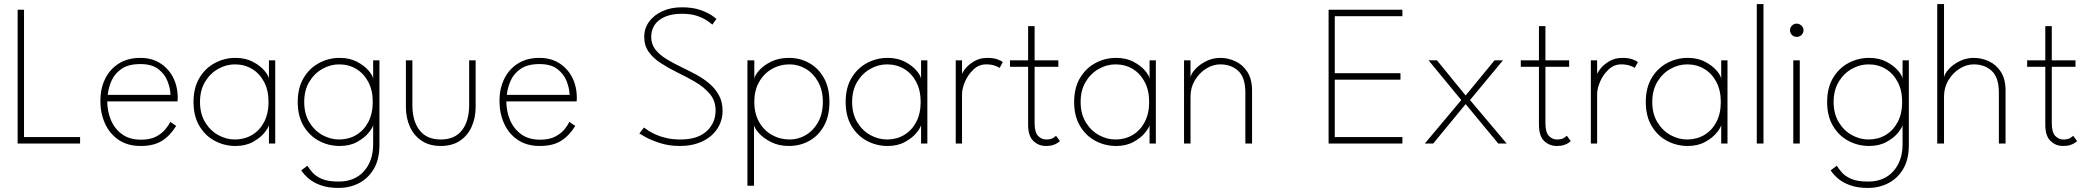

<svg xmlns="http://www.w3.org/2000/svg" viewBox="-20 -708 10296 947"><path d="M67 -660H98.5V-32H375V0H67Z M509 -208Q509 -159.5 527 -116.2Q545 -73 582 -46Q619 -19 675.5 -19Q721 -19 750.2 -34.5Q779.5 -50 796.2 -70.8Q813 -91.5 819.5 -107L849 -87Q818.5 -38 778.2 -13Q738 12 674 12Q609.5 12 565 -18.2Q520.5 -48.5 497.8 -99.2Q475 -150 475 -210.5Q475 -270.5 498.2 -318.5Q521.5 -366.5 565.8 -394.5Q610 -422.5 672.5 -422.5Q728 -422.5 769.2 -396.8Q810.5 -371 833.5 -326.5Q856.5 -282 856.5 -225Q856.5 -220.5 856.2 -215.5Q856 -210.5 855.5 -208ZM821 -240Q820 -272.5 806.2 -307.8Q792.5 -343 760.5 -367.5Q728.5 -392 672.5 -392Q613.5 -392 579.2 -368.2Q545 -344.5 529.8 -309.2Q514.5 -274 511.5 -240Z M1306.5 0V-91Q1303.5 -77 1283.2 -52.2Q1263 -27.5 1227 -7.8Q1191 12 1141.5 12Q1087 12 1039.8 -13Q992.5 -38 963.5 -86.5Q934.5 -135 934.5 -205Q934.5 -275 963.5 -323.5Q992.5 -372 1039.8 -397.2Q1087 -422.5 1141.5 -422.5Q1191 -422.5 1227.2 -403.2Q1263.5 -384 1284.2 -359.5Q1305 -335 1306.5 -319V-410.5H1337.5V0ZM966.5 -205Q966.5 -147 991.5 -105.5Q1016.5 -64 1056 -42Q1095.5 -20 1138.5 -20Q1186 -20 1223.5 -42.5Q1261 -65 1282.8 -106.5Q1304.5 -148 1304.5 -205Q1304.5 -262 1282.8 -303.5Q1261 -345 1223.5 -367.8Q1186 -390.5 1138.5 -390.5Q1095.5 -390.5 1056 -368.2Q1016.5 -346 991.5 -304.5Q966.5 -263 966.5 -205Z M1650.5 219Q1597.5 219 1560.5 205.2Q1523.5 191.5 1500.5 171.2Q1477.5 151 1466 132L1496 109.5Q1505.5 124.5 1521.2 142.8Q1537 161 1567.2 174.2Q1597.5 187.5 1650.5 187.5Q1729.5 187.5 1775 136.5Q1820.5 85.5 1820.5 4V-7H1851.5V7Q1851.5 79 1823.2 126Q1795 173 1749.2 196Q1703.5 219 1650.5 219ZM1820.5 0V-91Q1817.5 -77 1797.2 -52.2Q1777 -27.5 1741 -7.8Q1705 12 1655.5 12Q1601 12 1553.8 -13Q1506.5 -38 1477.5 -86.5Q1448.5 -135 1448.5 -205Q1448.5 -275 1477.5 -323.5Q1506.5 -372 1553.8 -397.2Q1601 -422.5 1655.5 -422.5Q1705 -422.5 1741.2 -403.2Q1777.5 -384 1798.2 -359.5Q1819 -335 1820.5 -319V-410.5H1851.5V0ZM1480.5 -205Q1480.5 -147 1505.5 -105.5Q1530.5 -64 1570 -42Q1609.5 -20 1652.5 -20Q1700 -20 1737.5 -42.5Q1775 -65 1796.8 -106.5Q1818.5 -148 1818.5 -205Q1818.5 -262 1796.8 -303.5Q1775 -345 1737.5 -367.8Q1700 -390.5 1652.5 -390.5Q1609.5 -390.5 1570 -368.2Q1530.5 -346 1505.5 -304.5Q1480.5 -263 1480.5 -205Z M2014 -189.5Q2014 -111.5 2049.2 -65.8Q2084.5 -20 2154 -20Q2223.5 -20 2258.8 -65.8Q2294 -111.5 2294 -189.5V-410.5H2326V-181Q2326 -126 2306 -82.2Q2286 -38.5 2247.8 -13.2Q2209.5 12 2154 12Q2099 12 2060.5 -13.2Q2022 -38.5 2002 -82.2Q1982 -126 1982 -181V-410.5H2014Z M2477.5 -208Q2477.5 -159.5 2495.5 -116.2Q2513.5 -73 2550.5 -46Q2587.5 -19 2644 -19Q2689.5 -19 2718.8 -34.5Q2748 -50 2764.8 -70.8Q2781.5 -91.5 2788 -107L2817.5 -87Q2787 -38 2746.8 -13Q2706.5 12 2642.5 12Q2578 12 2533.5 -18.2Q2489 -48.5 2466.2 -99.2Q2443.5 -150 2443.5 -210.5Q2443.5 -270.5 2466.8 -318.5Q2490 -366.5 2534.2 -394.5Q2578.5 -422.5 2641 -422.5Q2696.5 -422.5 2737.8 -396.8Q2779 -371 2802 -326.5Q2825 -282 2825 -225Q2825 -220.5 2824.8 -215.5Q2824.5 -210.5 2824 -208ZM2789.5 -240Q2788.5 -272.5 2774.8 -307.8Q2761 -343 2729 -367.5Q2697 -392 2641 -392Q2582 -392 2547.8 -368.2Q2513.5 -344.5 2498.2 -309.2Q2483 -274 2480 -240Z M3342.5 -672Q3396 -672 3432.8 -659.2Q3469.5 -646.5 3490 -632.5Q3510.5 -618.5 3513.5 -614.5L3493.5 -586.5Q3486 -593.5 3467.5 -606.2Q3449 -619 3418.5 -629.5Q3388 -640 3344 -640Q3273 -640 3232.5 -609.5Q3192 -579 3192 -525.5Q3192 -489.5 3213.2 -462.8Q3234.5 -436 3270.2 -414.8Q3306 -393.5 3349 -373Q3381.5 -357.5 3415.5 -339Q3449.5 -320.5 3478.8 -295.8Q3508 -271 3526 -238Q3544 -205 3544 -161Q3544 -124.5 3529.2 -93Q3514.5 -61.5 3486.8 -37.8Q3459 -14 3420.2 -1Q3381.5 12 3333.5 12Q3279.5 12 3235 -2.5Q3190.5 -17 3163.2 -32.2Q3136 -47.5 3133.5 -49.5L3156 -79Q3162.5 -74 3177.2 -64.2Q3192 -54.5 3214.5 -44.2Q3237 -34 3267.5 -27Q3298 -20 3336 -20Q3421 -20 3465.2 -60.8Q3509.5 -101.5 3509.5 -163Q3509.5 -211 3481 -244.8Q3452.5 -278.5 3409.8 -303.5Q3367 -328.5 3323 -349.5Q3276.5 -372.5 3239 -396.8Q3201.5 -421 3179.5 -452.2Q3157.5 -483.5 3157.5 -526.5Q3157.5 -568 3181.5 -601Q3205.5 -634 3247.5 -653Q3289.5 -672 3342.5 -672Z M3699 208H3666.5V-410.5H3700.5V-319Q3702.5 -336 3724 -360.5Q3745.5 -385 3783.2 -403.8Q3821 -422.5 3871 -422.5Q3926 -422.5 3971.2 -397.2Q4016.5 -372 4043.8 -323.5Q4071 -275 4071 -205Q4071 -135 4043.8 -86.5Q4016.5 -38 3971.2 -13Q3926 12 3871 12Q3821 12 3782.8 -7.5Q3744.5 -27 3722.8 -51.5Q3701 -76 3699 -91ZM4038.5 -205Q4038.5 -263 4015.2 -304.5Q3992 -346 3954.8 -368.2Q3917.5 -390.5 3874.5 -390.5Q3827 -390.5 3787.2 -367.8Q3747.5 -345 3724 -303.5Q3700.5 -262 3700.5 -205Q3700.5 -148 3724 -106.5Q3747.5 -65 3787.2 -42.5Q3827 -20 3874.5 -20Q3917.5 -20 3954.8 -42Q3992 -64 4015.2 -105.5Q4038.5 -147 4038.5 -205Z M4523 0V-91Q4520 -77 4499.8 -52.2Q4479.5 -27.5 4443.5 -7.8Q4407.5 12 4358 12Q4303.5 12 4256.2 -13Q4209 -38 4180 -86.5Q4151 -135 4151 -205Q4151 -275 4180 -323.5Q4209 -372 4256.2 -397.2Q4303.5 -422.5 4358 -422.5Q4407.5 -422.5 4443.8 -403.2Q4480 -384 4500.8 -359.5Q4521.5 -335 4523 -319V-410.5H4554V0ZM4183 -205Q4183 -147 4208 -105.5Q4233 -64 4272.5 -42Q4312 -20 4355 -20Q4402.5 -20 4440 -42.5Q4477.5 -65 4499.2 -106.5Q4521 -148 4521 -205Q4521 -262 4499.2 -303.5Q4477.5 -345 4440 -367.8Q4402.5 -390.5 4355 -390.5Q4312 -390.5 4272.5 -368.2Q4233 -346 4208 -304.5Q4183 -263 4183 -205Z M4725 0H4694V-410.5H4725V-333.5H4722.5Q4724 -347 4740.2 -368Q4756.5 -389 4784.8 -405.8Q4813 -422.5 4850 -422.5Q4879 -422.5 4899 -415.5Q4919 -408.5 4926 -401.5L4910.5 -373Q4903.5 -378.5 4886 -384.5Q4868.5 -390.5 4843.5 -390.5Q4808.5 -390.5 4781.8 -365.5Q4755 -340.5 4740 -306Q4725 -271.5 4725 -243Z M4961.5 -410.5H5051V-579H5083V-410.5H5200V-378.5H5083V-101Q5083 -55.5 5100 -37.8Q5117 -20 5140 -20Q5163.5 -20 5175 -28Q5186.5 -36 5188.5 -38.5L5208 -12Q5205.5 -9.5 5197 -3.5Q5188.5 2.5 5174.2 7.2Q5160 12 5139 12Q5102.5 12 5076.8 -12.8Q5051 -37.5 5051 -93V-378.5H4961.5Z M5650 0V-91Q5647 -77 5626.8 -52.2Q5606.5 -27.5 5570.5 -7.8Q5534.5 12 5485 12Q5430.5 12 5383.2 -13Q5336 -38 5307 -86.5Q5278 -135 5278 -205Q5278 -275 5307 -323.5Q5336 -372 5383.2 -397.2Q5430.5 -422.5 5485 -422.5Q5534.5 -422.5 5570.8 -403.2Q5607 -384 5627.8 -359.5Q5648.5 -335 5650 -319V-410.5H5681V0ZM5310 -205Q5310 -147 5335 -105.5Q5360 -64 5399.5 -42Q5439 -20 5482 -20Q5529.5 -20 5567 -42.5Q5604.5 -65 5626.2 -106.5Q5648 -148 5648 -205Q5648 -262 5626.2 -303.5Q5604.5 -345 5567 -367.8Q5529.5 -390.5 5482 -390.5Q5439 -390.5 5399.5 -368.2Q5360 -346 5335 -304.5Q5310 -263 5310 -205Z M5999.5 -422.5Q6037 -422.5 6073 -406Q6109 -389.5 6132.2 -353.8Q6155.5 -318 6155.5 -261V0H6122.5V-250.5Q6122.5 -326 6087.5 -358.2Q6052.5 -390.5 5998.5 -390.5Q5962.5 -390.5 5929 -369.5Q5895.5 -348.5 5873.8 -312.5Q5852 -276.5 5852 -232V0H5820V-410.5H5852V-326.5Q5855 -344.5 5875.5 -367Q5896 -389.5 5928.5 -406Q5961 -422.5 5999.5 -422.5Z M6533 -660H6897V-628H6563.5V-347H6887.5V-315H6563.5V-32H6897V0H6533Z M7230.5 -214.5 7411.5 0H7370L7209 -194.5L7049 0H7007.5L7187.5 -214.5L7026 -410.5H7067.5L7209 -237L7351.5 -410.5H7393Z M7481 -410.5H7570.5V-579H7602.5V-410.5H7719.5V-378.5H7602.5V-101Q7602.5 -55.5 7619.5 -37.8Q7636.5 -20 7659.5 -20Q7683 -20 7694.5 -28Q7706 -36 7708 -38.5L7727.5 -12Q7725 -9.5 7716.5 -3.5Q7708 2.5 7693.8 7.2Q7679.5 12 7658.5 12Q7622 12 7596.2 -12.8Q7570.5 -37.5 7570.5 -93V-378.5H7481Z M7857.5 0H7826.5V-410.5H7857.5V-333.5H7855Q7856.5 -347 7872.8 -368Q7889 -389 7917.2 -405.8Q7945.5 -422.5 7982.5 -422.5Q8011.5 -422.5 8031.5 -415.5Q8051.5 -408.5 8058.5 -401.5L8043 -373Q8036 -378.5 8018.5 -384.5Q8001 -390.5 7976 -390.5Q7941 -390.5 7914.2 -365.5Q7887.5 -340.5 7872.5 -306Q7857.5 -271.5 7857.5 -243Z M8469.5 0V-91Q8466.5 -77 8446.2 -52.2Q8426 -27.5 8390 -7.8Q8354 12 8304.5 12Q8250 12 8202.8 -13Q8155.5 -38 8126.5 -86.5Q8097.5 -135 8097.5 -205Q8097.5 -275 8126.5 -323.5Q8155.5 -372 8202.8 -397.2Q8250 -422.5 8304.5 -422.5Q8354 -422.5 8390.2 -403.2Q8426.5 -384 8447.2 -359.5Q8468 -335 8469.5 -319V-410.5H8500.5V0ZM8129.5 -205Q8129.5 -147 8154.5 -105.5Q8179.5 -64 8219 -42Q8258.5 -20 8301.5 -20Q8349 -20 8386.5 -42.5Q8424 -65 8445.8 -106.5Q8467.5 -148 8467.5 -205Q8467.5 -262 8445.8 -303.5Q8424 -345 8386.5 -367.8Q8349 -390.5 8301.5 -390.5Q8258.5 -390.5 8219 -368.2Q8179.5 -346 8154.5 -304.5Q8129.5 -263 8129.5 -205Z M8678 0H8645V-688H8678Z M8825 0V-410.5H8857V0ZM8841.5 -526Q8828 -526 8818.5 -535.5Q8809 -545 8809 -558.5Q8809 -572.5 8818.8 -582Q8828.5 -591.5 8841.5 -591.5Q8850.5 -591.5 8858.2 -587Q8866 -582.5 8870.8 -575.2Q8875.5 -568 8875.5 -558.5Q8875.5 -545 8865.5 -535.5Q8855.5 -526 8841.5 -526Z M9194 219Q9141 219 9104 205.2Q9067 191.5 9044 171.2Q9021 151 9009.5 132L9039.5 109.5Q9049 124.5 9064.8 142.8Q9080.5 161 9110.8 174.2Q9141 187.5 9194 187.5Q9273 187.5 9318.5 136.5Q9364 85.5 9364 4V-7H9395V7Q9395 79 9366.8 126Q9338.5 173 9292.8 196Q9247 219 9194 219ZM9364 0V-91Q9361 -77 9340.8 -52.2Q9320.5 -27.5 9284.5 -7.8Q9248.5 12 9199 12Q9144.5 12 9097.2 -13Q9050 -38 9021 -86.5Q8992 -135 8992 -205Q8992 -275 9021 -323.5Q9050 -372 9097.2 -397.2Q9144.5 -422.5 9199 -422.5Q9248.5 -422.5 9284.8 -403.2Q9321 -384 9341.8 -359.5Q9362.5 -335 9364 -319V-410.5H9395V0ZM9024 -205Q9024 -147 9049 -105.5Q9074 -64 9113.5 -42Q9153 -20 9196 -20Q9243.5 -20 9281 -42.5Q9318.5 -65 9340.2 -106.5Q9362 -148 9362 -205Q9362 -262 9340.2 -303.5Q9318.5 -345 9281 -367.8Q9243.5 -390.5 9196 -390.5Q9153 -390.5 9113.5 -368.2Q9074 -346 9049 -304.5Q9024 -263 9024 -205Z M9716 -422.5Q9753.5 -422.5 9789.5 -406Q9825.5 -389.5 9848.8 -353.8Q9872 -318 9872 -261V0H9839V-250.5Q9839 -326 9804 -358.2Q9769 -390.5 9715 -390.5Q9679 -390.5 9645.5 -369.5Q9612 -348.5 9590.2 -312.5Q9568.5 -276.5 9568.5 -232V0H9535V-688H9568.5V-326.5Q9571.5 -344.5 9591.8 -367Q9612 -389.5 9644.5 -406Q9677 -422.5 9716 -422.5Z M9978.5 -410.5H10068V-579H10100V-410.5H10217V-378.5H10100V-101Q10100 -55.5 10117 -37.8Q10134 -20 10157 -20Q10180.5 -20 10192 -28Q10203.5 -36 10205.5 -38.5L10225 -12Q10222.5 -9.5 10214 -3.5Q10205.5 2.5 10191.2 7.2Q10177 12 10156 12Q10119.5 12 10093.8 -12.8Q10068 -37.5 10068 -93V-378.5H9978.5Z"/></svg>

Font: League Spartan Extralight
Style: Regular
Weight: 200
Foundry: The League of Moveable Type
Version: Version 2.300; ttfautohint (v1.8.3)